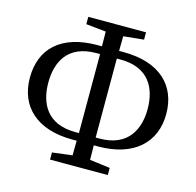

<svg xmlns="http://www.w3.org/2000/svg" viewBox="-109 -859 1006 986"><g transform="rotate(15 393.5 -366.5)"><path d="M330 -157C178 -157 130 -258 130 -367C130 -476 177 -577 330 -577H349C349 -515 349 -452 349 -393V-331C349 -274 349 -215 349 -157ZM458 -577C610 -577 658 -476 658 -367C658 -260 610 -157 458 -157H438C438 -216 438 -274 438 -332V-393C438 -452 438 -515 438 -577ZM462 -116C652 -116 757 -216 757 -367C757 -518 657 -618 462 -618H439L440 -696L548 -707V-746H241V-707L347 -696L348 -618H325C130 -618 32 -520 32 -367C32 -214 136 -116 325 -116H348L347 -38L241 -25V13H548V-25L440 -39L439 -116Z"/></g></svg>

Font: Source Han Serif JP Medium
Style: Regular
Weight: 500
Designer: Ryoko NISHIZUKA 西塚涼子 (kana & ideographs); Frank Grießhammer (Latin, Greek & Cyrillic); Wenlong ZHANG 张文龙 (bopomofo); San
Foundry: Adobe Systems Incorporated
Version: Version 1.001;PS 1.001;hotconv 16.6.54;makeotf.lib2.5.65590